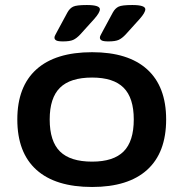

<svg xmlns="http://www.w3.org/2000/svg" viewBox="-20 -738 731 765"><path d="M347 7Q201 7 125 -61.5Q49 -130 49 -262Q49 -393 125 -461.5Q201 -530 347 -530Q491 -530 566.5 -461.5Q642 -393 642 -262Q642 -130 566.5 -61.5Q491 7 347 7ZM347 -94Q432 -94 472.5 -134.5Q513 -175 513 -262Q513 -348 472.5 -388.5Q432 -429 347 -429Q260 -429 219 -388.5Q178 -348 178 -262Q178 -175 219 -134.5Q260 -94 347 -94ZM231 -573Q211 -573 204 -577Q197 -581 197 -588Q197 -593 200.5 -599Q204 -605 209 -615L249 -689Q258 -705 271.5 -711.5Q285 -718 326 -718Q378 -718 378 -701Q378 -688 356 -663L300 -601Q285 -585 271.5 -579Q258 -573 231 -573ZM412 -573Q392 -573 385 -577Q378 -581 378 -588Q378 -593 381.5 -599Q385 -605 390 -615L430 -689Q439 -705 452.5 -711.5Q466 -718 507 -718Q559 -718 559 -701Q559 -688 537 -663L481 -601Q466 -585 452.5 -579Q439 -573 412 -573Z"/></svg>

Font: Asap Expanded SemiBold
Style: Regular
Weight: 600
Width: 7
Designer: Pablo Cosgaya
Foundry: Omnibus-Type
Version: Version 3.001; ttfautohint (v1.8.4.7-5d5b)